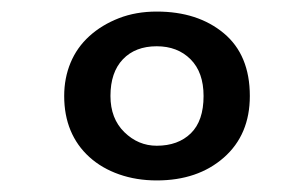

<svg xmlns="http://www.w3.org/2000/svg" viewBox="-20 -737 514 332"><path d="M91 -571Q91 -602 102 -628.5Q113 -655 134.5 -674.5Q156 -694 185.5 -705.5Q215 -717 251 -717Q322 -717 367 -679.5Q412 -642 412 -571Q412 -504 367 -464.5Q322 -425 251 -425Q216 -425 186 -435.5Q156 -446 134.5 -465.5Q113 -485 102 -511.5Q91 -538 91 -571ZM171 -571Q171 -532 195 -508.5Q219 -485 251 -485Q288 -485 310 -506.5Q332 -528 332 -571Q332 -612 309.5 -634.5Q287 -657 251 -657Q214 -657 192.5 -634.5Q171 -612 171 -571Z"/></svg>

Font: PT Serif Caption
Style: Semibold
Weight: 600
Designer: A.Korolkova, O.Umpeleva, V.Yefimov
Foundry: ParaType Ltd
Version: Version 1.00;May 2, 2020;FontCreator 12.0.0.2544 64-bit